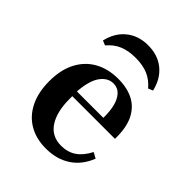

<svg xmlns="http://www.w3.org/2000/svg" viewBox="-184 -726 839 839"><g transform="rotate(45 236.0 -306.5)"><path d="M242.7 11.3Q182.3 11.3 137.9 -14.9Q93.5 -41.1 69.4 -90.3Q45.2 -139.5 45.2 -207.3Q45.2 -278.2 71 -327.4Q96.8 -376.6 143.1 -402.4Q189.5 -428.2 251.6 -428.2Q307.3 -428.2 346.8 -407.7Q386.3 -387.1 407.3 -344Q428.2 -300.8 426.6 -232.3H125L123.4 -261.3H325.8Q326.6 -300.8 319 -331.9Q311.3 -362.9 294.4 -381Q277.4 -399.2 250.8 -399.2Q216.1 -399.2 191.5 -364.9Q166.9 -330.6 162.1 -255.6L163.7 -252.4Q162.9 -245.2 162.9 -236.3Q162.9 -227.4 162.9 -216.1Q162.9 -135.5 193.1 -89.9Q223.4 -44.4 281.5 -44.4Q321.8 -44.4 351.2 -64.5Q380.6 -84.7 401.6 -125.8L428.2 -111.3Q404.8 -51.6 357.3 -20.2Q309.7 11.3 242.7 11.3ZM240.3 -624.2Q300.8 -624.2 341.1 -591.1Q381.5 -558.1 395.2 -499.2L373.4 -490.3Q349.2 -519.4 317.3 -533.1Q285.5 -546.8 240.3 -546.8Q195.2 -546.8 163.3 -533.1Q131.5 -519.4 107.3 -490.3L85.5 -499.2Q99.2 -558.1 139.9 -591.1Q180.6 -624.2 240.3 -624.2Z"/></g></svg>

Font: Playfair 5pt SemiExpanded Light
Style: Bold
Weight: 700
Version: Version 2.203